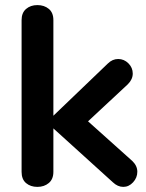

<svg xmlns="http://www.w3.org/2000/svg" viewBox="-20 -730 576 755"><path d="M423.8 -13.2 189.9 -225.1V-54.2Q189.9 -25.4 171.9 -10.3Q153.8 4.9 127 4.9Q100.1 4.9 82.5 -10Q64.9 -24.9 64.9 -54.2V-650.9Q64.9 -679.7 82.5 -694.8Q100.1 -710 127 -710Q153.8 -710 171.9 -695.1Q189.9 -680.2 189.9 -650.9V-274.9L403.8 -480Q421.9 -498 444.8 -498Q467.8 -498 484.9 -481Q502 -463.9 502 -440.9Q502 -418 482.9 -398.9L326.2 -252.9L500 -97.2Q520 -78.1 520 -54.7Q520 -31.2 503.4 -13.2Q486.8 4.9 464.8 4.9Q442.9 4.9 423.8 -13.2Z"/></svg>

Font: Nunito-Bold
Style: Bold
Weight: 700
Designer: Vernon Adams
Foundry: newtypography
Version: Version 3.000